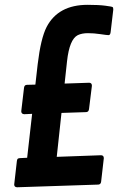

<svg xmlns="http://www.w3.org/2000/svg" viewBox="-20 -789 511 811"><path d="M82 -306.6Q69.8 -307.6 69.8 -319.3L81.5 -418.5Q83 -430.7 94.2 -430.7L129.4 -431.6L139.2 -518.1Q152.3 -627 176.8 -674.8Q225.6 -768.6 350.1 -768.6Q396.5 -768.6 424.8 -764.9Q453.1 -761.2 455.8 -759Q458.5 -756.8 458.5 -748.5L447.3 -653.3Q445.8 -640.6 438.5 -640.6Q431.2 -640.6 403.8 -644.8Q376.5 -648.9 351.3 -648.9Q326.2 -648.9 308.6 -640.6Q273.4 -623 263.2 -530.8L252.9 -436L356.9 -439.5Q368.2 -439 368.2 -426.8L356 -328.1Q354.5 -315.9 343.8 -315.4L239.7 -312L219.7 -126.5L407.2 -133.3Q418.5 -132.8 418.5 -120.6L407.2 -22Q405.8 -9.8 395 -9.3L52.2 2Q40 1.5 40 -9.8L51.3 -108.9Q52.2 -115.2 54.4 -117.9Q56.6 -120.6 64 -121.1L94.7 -122.6L115.7 -308.1Z"/></svg>

Font: Contrail One
Style: Regular
Weight: 400
Designer: Riccardo De Franceschi
Foundry: Sorkin Type Co.
Version: Version 1.003